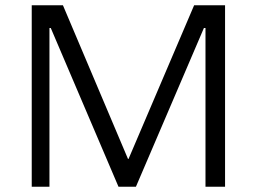

<svg xmlns="http://www.w3.org/2000/svg" viewBox="-20 -706 971 726"><path d="M464 -105H466L714 -686H831V0H757V-600H751L494 0H428L172 -600H167V0H100V-686H218Z"/></svg>

Font: Chivo Light
Style: Regular
Weight: 300
Designer: Hector Gatti
Foundry: Omnibus-Type
Version: Version 1.007